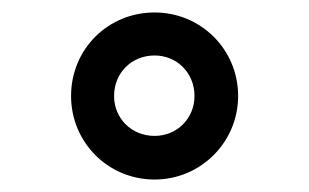

<svg xmlns="http://www.w3.org/2000/svg" viewBox="-20 -780 495 308"><path d="M228 -492C302 -492 362 -552 362 -626C362 -701 302 -760 228 -760C153 -760 94 -701 94 -626C94 -552 153 -492 228 -492ZM228 -562C191 -562 163 -590 163 -626C163 -663 191 -691 228 -691C264 -691 292 -663 292 -626C292 -590 264 -562 228 -562Z"/></svg>

Font: Oakes Bold
Style: Regular
Weight: 700
Designer: Samuel Oakes
Foundry: Samuel Oakes
Version: Version 1.003;PS 001.003;hotconv 1.0.88;makeotf.lib2.5.64775